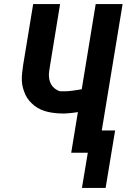

<svg xmlns="http://www.w3.org/2000/svg" viewBox="-20 -755 640 949"><path d="M502 174H385L414 0H332L365 -201Q357 -200 348.5 -198.5Q340 -197 332 -196.5Q324 -196 314.5 -195Q305 -194 300 -194H291Q272 -194 253 -196Q234 -198 216.5 -202Q199 -206 182 -213.5Q165 -221 151.5 -231.5Q138 -242 126 -255.5Q114 -269 106.5 -285Q99 -301 94 -318.5Q89 -336 88 -354.5Q87 -373 89.5 -395.5Q92 -418 94 -431L144 -735H277L227 -429Q225 -416 223 -402.5Q221 -389 222 -376Q223 -363 227 -351Q231 -339 238.5 -329.5Q246 -320 258.5 -312Q271 -304 280 -304H290Q297 -304 303.5 -304Q310 -304 317 -304.5Q324 -305 331.5 -306Q339 -307 347 -308Q355 -309 361 -310Q367 -311 372 -312L384 -314L453 -735H586L483 -110H549Z"/></svg>

Font: Iosevka Aile Extrabold
Style: Italic
Weight: 800
Italic angle: -9°
Designer: Belleve Invis
Foundry: Belleve Invis
Version: Version 31.1.0; ttfautohint (v1.8.4)